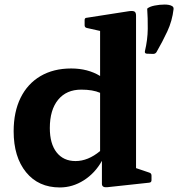

<svg xmlns="http://www.w3.org/2000/svg" viewBox="-20 -811 783 844"><path d="M293 -510Q366 -510 420 -477V-675L362 -688Q352 -690 352 -700V-723Q352 -733 362 -733L548 -762Q565 -764 571.5 -760Q578 -756 578 -742V-72L637 -52Q646 -49 646 -39V-19Q646 -9 636 -8L451 12Q428 14 428 -3V-104Q398 -50 348.5 -18.5Q299 13 243 13Q149 13 94.5 -54Q40 -121 40 -234Q40 -319 70.5 -381Q101 -443 158 -476.5Q215 -510 293 -510ZM312 -103Q367 -103 420 -147V-403Q388 -417 337 -417Q272 -417 235.5 -372.5Q199 -328 199 -248Q199 -179 229 -141Q259 -103 312 -103ZM735 -785Q744 -781 743 -771Q737 -719 715.5 -673Q694 -627 668 -582Q663 -574 653 -574L625 -575Q615 -576 617 -586Q629 -636 629.5 -684Q630 -732 627 -773Q637 -782 659.5 -786.5Q682 -791 704 -791Q713 -791 721.5 -789.5Q730 -788 735 -785Z"/></svg>

Font: Hahmlet
Style: Bold
Weight: 700
Designer: Minjoo Ham & Mark Frömberg
Foundry: hypertype
Version: Version 1.002; ttfautohint (v1.8.3)